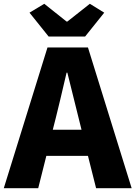

<svg xmlns="http://www.w3.org/2000/svg" viewBox="-28 -995 716 1015"><path d="M229 -802 128 -928 206 -975 324 -881H328L447 -975L523 -928L422 -802ZM403 -309 328 -611H324Q285 -443 267 -372L251 -309ZM437 -171H217L174 0H-8L223 -744H437L668 0H480Z"/></svg>

Font: KaiGen Gothic KR Heavy
Style: Heavy
Weight: 900
Designer: Ryoko NISHIZUKA  (kana & ideographs); Paul D. Hunt (Latin, Greek & Cyrillic); Wenlong ZHANG  (bopomofo); Sandoll Communi
Foundry: Adobe Systems Incorporated
Version: Version 1.002 March 28, 2018